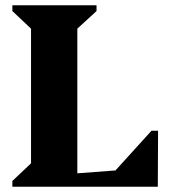

<svg xmlns="http://www.w3.org/2000/svg" viewBox="-20 -710 656 730"><path d="M27 0V-22L98 -89V-601L27 -668V-690H347V-668L274 -601V-51L419 -62L556 -213H581L580 0Z"/></svg>

Font: Platypi
Style: Bold
Weight: 700
Designer: David Sargent
Foundry: Bolt Cutter Type
Version: Version 1.200; ttfautohint (v1.8.4.7-5d5b)